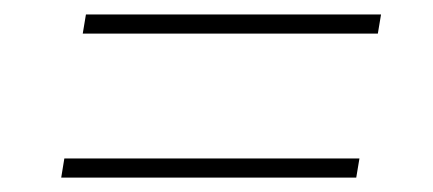

<svg xmlns="http://www.w3.org/2000/svg" viewBox="-20 -458 598 265"><path d="M471.7 -212.9H64.5L68.8 -239.3H476.1ZM501.5 -411.6H94.2L98.6 -438H505.9Z"/></svg>

Font: Roboto-ThinItalic
Style: Italic
Weight: 250
Italic angle: -12°
Designer: Google
Version: Version 1.100141; 2013; ttfautohint (v0.94.14-c901) -l 8 -r 